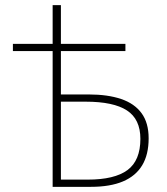

<svg xmlns="http://www.w3.org/2000/svg" viewBox="-20 -724 646 744"><path d="M184 0V-704H216V-358H324Q397 -358 449 -340.5Q501 -323 528.5 -285.5Q556 -248 556 -188Q556 -125 531 -83.5Q506 -42 456.5 -21Q407 0 332 0ZM216 -28H320Q424 -28 474 -65Q524 -102 524 -186Q524 -262 472 -296Q420 -330 312 -330H216ZM30 -526V-554H466V-526Z"/></svg>

Font: Source Sans 3 VF
Style: Regular
Weight: 200
Designer: Paul D. Hunt
Foundry: Adobe
Version: Version 3.046;hotconv 1.0.118;makeotfexe 2.5.65603